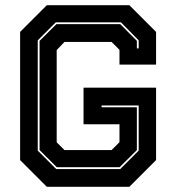

<svg xmlns="http://www.w3.org/2000/svg" viewBox="-20 -720 679 740"><path d="M160.5 0 57.5 -103V-597L160.5 -700H478.5L581.5 -597V-471H440.5V-528L410 -558.5H228.5L198.5 -527V-171.5L228.5 -141.5H410L440.5 -172V-241H302V-382H581.5V-103L478.5 0ZM196.5 -68.5H443.5L514.5 -139.5V-313.5H371.5V-306.5H507.5V-141.5L441 -75.5H199L132.5 -141.5V-562.5L197.5 -627H443.5L507.5 -562.5V-533.5H514.5V-564.5L446 -634H195L125.5 -564.5V-139.5Z"/></svg>

Font: Tourney Thin ExtraBold
Style: Regular
Weight: 800
Version: Version 1.015